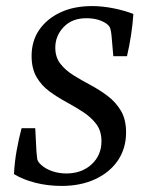

<svg xmlns="http://www.w3.org/2000/svg" viewBox="-20 -601 484 632"><path d="M183 11Q137 11 96 0.5Q55 -10 26 -28Q28 -68 35 -106.5Q42 -145 51 -179H96L100 -102Q101 -88 102.5 -78Q104 -68 116 -58Q130 -45 152 -37.5Q174 -30 198 -30Q249 -30 281.5 -60Q314 -90 314 -136Q314 -170 297 -192.5Q280 -215 254 -232Q228 -249 198.5 -265Q169 -281 143 -300Q117 -319 100.5 -347Q84 -375 84 -417Q84 -466 109 -502.5Q134 -539 178.5 -560Q223 -581 283 -581Q316 -581 352 -574Q388 -567 419 -555Q417 -523 411.5 -486.5Q406 -450 398 -416H353L347 -485Q346 -495 343.5 -505.5Q341 -516 329 -524Q317 -532 301 -536.5Q285 -541 264 -541Q217 -541 189.5 -512Q162 -483 162 -444Q162 -413 178.5 -391.5Q195 -370 221.5 -353.5Q248 -337 278 -321Q308 -305 334.5 -285Q361 -265 378 -236.5Q395 -208 395 -165Q395 -113 368.5 -73.5Q342 -34 294 -11.5Q246 11 183 11Z"/></svg>

Font: Rasa
Style: Italic
Weight: 400
Italic angle: -7.10001°
Designer: Anna Giedrys (Yrsa+Rasa design), David Brezina (Yrsa art-direction, Rasa art-direction, design)
Foundry: Rosetta Type Foundry
Version: Version 2.004